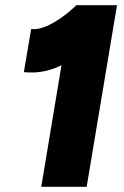

<svg xmlns="http://www.w3.org/2000/svg" viewBox="-20 -720 476 740"><path d="M139 0 239 -601 274 -700H431L314 0ZM72 -442 100 -608Q127 -605 159 -619Q191 -633 221.5 -655.5Q252 -678 274 -700L378 -587Q307 -519 231 -476Q155 -433 72 -442Z"/></svg>

Font: Figtree Black
Style: Italic
Weight: 900
Italic angle: -9.5°
Foundry: Erik Kennedy
Version: Version 2.001;gftools[0.9.30]